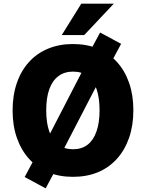

<svg xmlns="http://www.w3.org/2000/svg" viewBox="-20 -957 799 1051"><path d="M379 11Q304 11 243.5 -14Q183 -39 139.5 -87Q96 -135 72.5 -202Q49 -269 49 -353Q49 -436 72.5 -503.5Q96 -571 139.5 -618.5Q183 -666 244 -691Q305 -716 379 -716Q455 -716 515.5 -691Q576 -666 619.5 -618.5Q663 -571 686.5 -504Q710 -437 710 -354Q710 -270 686.5 -202.5Q663 -135 619.5 -87Q576 -39 515.5 -14Q455 11 379 11ZM380 -140Q427 -140 459 -164.5Q491 -189 508 -237Q525 -285 525 -353Q525 -422 508.5 -469.5Q492 -517 459.5 -541Q427 -565 380 -565Q333 -565 300 -540.5Q267 -516 250 -469Q233 -422 233 -353Q233 -284 250 -236.5Q267 -189 300 -164.5Q333 -140 380 -140ZM230 74 115 12 183 -115 236 -191 438 -582 460 -653 528 -779 643 -717 575 -590 522 -514 320 -124 298 -53ZM318 -765 425 -937H603L441 -765Z"/></svg>

Font: Nunito Sans 10pt SemiCondensed Black
Style: Regular
Weight: 900
Width: 4
Designer: Vernon Adams
Foundry: Vernon Adams
Version: Version 3.101;gftools[0.9.27]